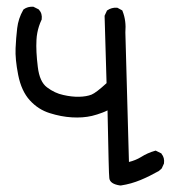

<svg xmlns="http://www.w3.org/2000/svg" viewBox="-20 -491 540 578"><path d="M341.8 67.4Q311 63 309.1 45.4Q308.1 39.1 306.9 -10.7Q305.7 -60.5 303.7 -158.7Q295.9 -154.8 288.1 -151.9Q280.3 -148.9 272.5 -146.5Q264.6 -144 256.8 -142.1Q229 -135.7 196.3 -137.7Q164.1 -139.6 129.9 -150.4Q95.2 -161.1 69.8 -189Q44.4 -216.8 34.7 -265.6Q25.4 -313 26.9 -345.7Q28.3 -377.4 31.7 -405.8Q35.2 -435.5 49.8 -460.9L50.3 -461.9L51.3 -462.9Q63.5 -471.7 79.6 -470.7H80.6L81.5 -470.2L95.2 -463.4L96.2 -462.9L97.2 -461.9Q107.9 -450.2 105.5 -432.6V-432.1L105 -431.2Q100.6 -421.9 97.4 -412.1Q94.2 -402.3 92.3 -392.1Q90.3 -381.8 89.8 -370.6Q87.9 -336.9 93.8 -289.6Q99.1 -244.6 121.6 -228Q145 -210.4 170.4 -205.1Q195.8 -199.2 218.3 -199.7Q240.2 -200.2 255.4 -206.1Q269.5 -211.9 300.8 -240.7L294.9 -442.4V-443.4L295.4 -444.8L301.3 -457.5L301.8 -459L303.2 -460Q309.6 -464.4 316.7 -466.3Q323.7 -468.3 331.5 -467.8H332.5L334 -467.3L346.7 -460.4L348.6 -459L349.1 -457Q360.4 -428.7 357.4 -393.6L368.2 -3.4Q388.2 -8.3 404.3 -18.1Q424.3 -30.8 446.8 -37.1L448.7 -37.6L450.7 -36.6L464.4 -29.8L465.8 -29.3L466.3 -27.8Q476.1 -16.1 473.6 1V1.5L473.1 2.4L467.3 15.1L466.8 16.1L465.8 17.1L458 23.9L457.5 24.4H457Q430.2 39.6 403.3 50.8Q389.2 56.6 374.5 60.8Q359.9 64.9 343.8 67.4H342.8Z"/></svg>

Font: NaikaiFont
Style: SemiBold
Weight: 600
Version: Version 1.89